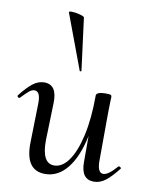

<svg xmlns="http://www.w3.org/2000/svg" viewBox="-92 -794 686 870"><g transform="rotate(10 251.0 -359.5)"><path d="M500 -79Q504 -79 507.5 -75.5Q511 -72 509 -70Q477 -29 452 -10Q427 9 399 9Q340 9 340 -70V-191Q320 -94 277.5 -40.5Q235 13 175 13Q82 13 86 -119L90 -297Q91 -352 63 -352Q51 -352 38 -341Q25 -330 4 -308Q2 -306 0 -306Q-4 -306 -6.5 -309.5Q-9 -313 -8 -316Q23 -356 48 -375.5Q73 -395 101 -395Q161 -395 158 -309L153 -138Q152 -32 209 -32Q246 -32 275.5 -73.5Q305 -115 322.5 -193Q340 -271 340 -377Q340 -385 351 -389.5Q362 -394 381 -394Q402 -394 406.5 -391.5Q411 -389 411 -383Q411 -376 410 -358Q409 -340 409 -312L408 -89Q408 -33 435 -33Q458 -33 497 -78Q498 -79 500 -79ZM155 -727Q154 -732 167 -732Q183 -732 204 -726.5Q225 -721 226 -716L257 -476Q258 -474 253.5 -473Q249 -472 249 -475Z"/></g></svg>

Font: Cormorant Upright Medium
Style: Regular
Weight: 500
Designer: Christian Thalmann (Catharsis Fonts)
Foundry: Catharsis Fonts
Version: Version 3.302